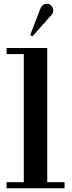

<svg xmlns="http://www.w3.org/2000/svg" viewBox="-20 -1004 382 1024"><path d="M15.1 0V-32.2H106.9V-715.8H15.1V-748H231.9V-32.2H324.2V0ZM141.1 -816.9 196.8 -961.9Q206.1 -980 223.6 -983.2Q241.2 -986.3 251 -976.1Q262.2 -966.8 263.9 -952.4Q265.6 -938 256.8 -926.8L152.8 -810.1Z"/></svg>

Font: Fin Serif Display
Style: Italic
Weight: 400
Designer: J. Blake Harris
Version: Version 1.006;FEAKit 1.0